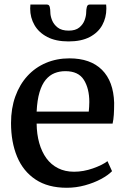

<svg xmlns="http://www.w3.org/2000/svg" viewBox="-20 -832 564 862"><path d="M280 11Q195.5 11 139.8 -26Q84 -63 56.8 -128.5Q29.5 -194 29.5 -279.5Q29.5 -345.5 48.8 -399Q68 -452.5 103 -490.8Q138 -529 186.2 -549.5Q234.5 -570 291.5 -570Q386 -570 437.8 -518.5Q489.5 -467 492.5 -370.5Q492.5 -340 491 -317.2Q489.5 -294.5 485.5 -277H144.5Q145 -229.5 156.2 -189.8Q167.5 -150 188.5 -121.2Q209.5 -92.5 240.8 -76.8Q272 -61 312.5 -61Q354.5 -61 397.2 -76Q440 -91 462.5 -108.5L483 -63.5Q465 -45 433.2 -28Q401.5 -11 361.5 0Q321.5 11 280 11ZM144.5 -331H378.5Q379.5 -339.5 380.2 -352Q381 -364.5 381 -374Q381 -434.5 356.5 -473.5Q332 -512.5 273.5 -512.5Q247 -512.5 224.8 -503.5Q202.5 -494.5 185.2 -473.8Q168 -453 157.5 -418Q147 -383 144.5 -331ZM191 -811.5Q201 -811.5 203.5 -800.2Q206 -789 206 -777Q206 -761 213.5 -741.8Q221 -722.5 238.8 -708.5Q256.5 -694.5 288.5 -694.5Q319 -694.5 336 -708.5Q353 -722.5 360 -741.8Q367 -761 367 -777Q367 -789 369.8 -800.2Q372.5 -811.5 382 -811.5H456.5Q457 -807.5 457.2 -802.5Q457.5 -797.5 457.5 -793.5Q457.5 -753 439.2 -719.5Q421 -686 383.2 -666Q345.5 -646 287.5 -646Q230.5 -646 192.2 -666Q154 -686 134.8 -719.5Q115.5 -753 115.5 -793.5Q115.5 -798 116 -802.5Q116.5 -807 116.5 -811.5Z"/></svg>

Font: Merriweather Medium
Style: Regular
Weight: 500
Version: Version 2.100